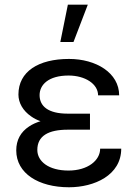

<svg xmlns="http://www.w3.org/2000/svg" viewBox="-20 -789 584 819"><path d="M104 -249.5C68.4 -226.1 49.3 -191.9 49.3 -147.5C49.3 -49.3 144.5 9.8 274.4 9.8C382.3 9.8 497.1 -41.5 497.1 -154.8H407.2C407.2 -105 355 -61.5 272 -61.5C187.5 -61.5 139.2 -100.6 139.2 -149.4C139.2 -209.5 186.5 -235.8 269 -235.8H363.8V-304.2H269C184.6 -304.2 148.9 -336.4 148.9 -383.3C148.9 -426.8 186 -466.8 272.5 -466.8C342.8 -466.8 398.4 -431.2 398.4 -382.3H488.3C488.3 -478 390.1 -537.6 274.4 -537.6C144 -537.6 58.6 -483.9 58.6 -385.7C58.6 -350.1 78.1 -316.4 112.8 -292.5C124.5 -284.2 137.7 -277.3 152.8 -272C133.8 -266.1 117.7 -258.8 104 -249.5ZM237.3 -609.9H293.5L354.5 -769H269.5Z"/></svg>

Font: Bert Sans
Style: Regular
Weight: 400
Designer: Christian Robertson (Google), Cristiano Sobral
Foundry: Google, Cristiano Sobral
Version: Version 3.101